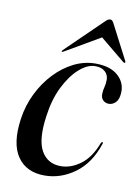

<svg xmlns="http://www.w3.org/2000/svg" viewBox="-75 -674 534 735"><g transform="rotate(10 192.0 -306.0)"><path d="M268.5 -436Q238.5 -436 206.8 -408Q175 -380 150.2 -330Q125.5 -280 117 -214Q104 -123 128.2 -79.5Q152.5 -36 204.5 -36Q243 -36 280.2 -63Q317.5 -90 340 -149Q343 -155 345.5 -154.5Q349.5 -153.5 347 -147Q321.5 -69.5 267 -29.8Q212.5 10 149 10Q78 10 43.5 -40.5Q9 -91 23 -188.5Q30.5 -240.5 53.2 -287.2Q76 -334 109.8 -369.8Q143.5 -405.5 184.2 -425.8Q225 -446 268 -446Q326 -446 356.2 -418.5Q386.5 -391 383.5 -351Q382 -326 370.2 -314.5Q358.5 -303 344 -303Q330.5 -303 321.2 -312.2Q312 -321.5 313 -337Q313.5 -351.5 317 -363.8Q320.5 -376 320.5 -392.5Q320.5 -411 307 -423.5Q293.5 -436 268.5 -436ZM377.5 -468.5Q375.5 -466.5 371 -470L275 -549L139.5 -470Q134 -467 132 -468.5Q131 -470.5 135 -475L276 -612Q286 -622 294 -622Q301.5 -622 307 -612L378 -475Q380.5 -470.5 377.5 -468.5Z"/></g></svg>

Font: Fraunces 144pt
Style: Italic
Weight: 400
Italic angle: -16°
Version: Version 1.000;[b76b70a41]